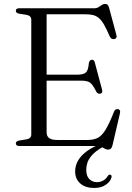

<svg xmlns="http://www.w3.org/2000/svg" viewBox="-20 -742 670 976"><path d="M187.5 -362.5H374.5Q405.5 -362.5 417.2 -374.2Q429 -386 431.5 -420Q432.5 -428 435.8 -432.2Q439 -436.5 445.5 -438Q458 -440.5 462 -424L499 -285.5Q501 -277.5 499 -272.5Q497 -267.5 490 -266Q484 -264.5 478.5 -267Q473 -269.5 469.5 -276Q458 -299.5 448.2 -311.5Q438.5 -323.5 426 -327.8Q413.5 -332 395 -332H187.5ZM60.5 -687Q60.5 -693.5 64.8 -696.8Q69 -700 78.5 -700H459.5Q472.5 -700 481.2 -705.8Q490 -711.5 497.5 -716.8Q505 -722 514 -722Q522.5 -722 527 -717.8Q531.5 -713.5 534.5 -702.5L572 -563Q574 -555.5 571.5 -550.5Q569 -545.5 562 -543.5Q554.5 -542 548.2 -545Q542 -548 538 -556.5Q522 -594 509 -616.5Q496 -639 482.2 -650.5Q468.5 -662 451.5 -665.8Q434.5 -669.5 410.5 -669.5H217V-69Q217 -49.5 230 -40Q243 -30.5 271.5 -30.5H425Q455.5 -30.5 476.2 -40.8Q497 -51 516.2 -82Q535.5 -113 560 -175.5Q563 -182.5 567.8 -185.2Q572.5 -188 578.5 -187.5Q586 -186.5 589 -181.2Q592 -176 590 -167L551.5 -2Q548.5 9 543.2 13.8Q538 18.5 529 18.5Q521 18.5 513.2 14Q505.5 9.5 496.5 4.8Q487.5 0 475.5 0H78.5Q69 0 64.8 -3.5Q60.5 -7 60.5 -13Q60.5 -24 76.5 -27.5L114.5 -33.5Q126.5 -35.5 132.8 -41.8Q139 -48 139 -58V-642Q139 -652 132.8 -658.2Q126.5 -664.5 114.5 -666.5L76.5 -672.5Q60.5 -676 60.5 -687ZM501.5 -14.5 510.5 1Q464 25 441.2 54.2Q418.5 83.5 418.5 122Q418.5 152.5 434 168.2Q449.5 184 473 184Q489.5 184 504.5 175.8Q519.5 167.5 527.5 153Q530.5 148.5 533.5 147Q536.5 145.5 540.5 146Q544 146.5 546.2 150Q548.5 153.5 546.5 160Q542 180 518.5 196.8Q495 213.5 459 213.5Q414.5 213.5 388.2 190.8Q362 168 362 129.5Q362 100 377 74Q392 48 423 25.5Q454 3 501.5 -14.5Z"/></svg>

Font: Fraunces Light
Style: Regular
Weight: 300
Version: Version 1.000;[b76b70a41]